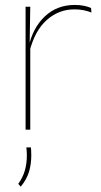

<svg xmlns="http://www.w3.org/2000/svg" viewBox="-20 -512 400 758"><path d="M96.5 -308.5 87 -320.5 92.5 -325Q109 -402 157 -447.2Q205 -492.5 275 -492.5Q296 -492.5 312.2 -489Q328.5 -485.5 339.5 -480.5L341 -462.5Q328 -468 311 -471.5Q294 -475 273.5 -475Q212 -475 164.8 -433.2Q117.5 -391.5 96.5 -308.5ZM81 0V-485.5H99.5L97 -335L99.5 -332.5V0ZM102 70Q102.5 75 103 83Q103.5 91 103.5 101Q103.5 136.5 94.5 166.2Q85.5 196 62 225L52 214Q70 189 78 161.5Q86 134 86 101.5Q86 93 85.5 85.2Q85 77.5 84 70Z"/></svg>

Font: Anek Latin Thin
Style: Regular
Weight: 250
Designer: Yesha Goshar
Foundry: Ek Type
Version: Version 1.003